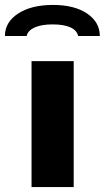

<svg xmlns="http://www.w3.org/2000/svg" viewBox="-70 -759 425 779"><path d="M229 -511V0H58V-511ZM335 -613H247Q242 -636 215.5 -648Q189 -660 143 -660Q98 -660 70.5 -647.5Q43 -635 38 -613H-50Q-50 -669 3.5 -704Q57 -739 145 -739Q232 -739 283.5 -704Q335 -669 335 -613Z"/></svg>

Font: Chivo ExtraBold
Style: Regular
Weight: 800
Designer: Hector Gatti
Foundry: Omnibus-Type
Version: Version 1.007